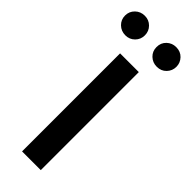

<svg xmlns="http://www.w3.org/2000/svg" viewBox="-332 -934 957 957"><g transform="rotate(45 146.0 -455.5)"><path d="M213 0H81V-691H213ZM36 -773Q6 -773 -14.5 -793Q-35 -813 -35 -842Q-35 -871 -14.5 -891Q6 -911 36 -911Q65 -911 85 -891Q105 -871 105 -842Q105 -813 85 -793Q65 -773 36 -773ZM257 -773Q228 -773 207.5 -792.5Q187 -812 187 -842Q187 -872 207.5 -891.5Q228 -911 257 -911Q288 -911 307.5 -890.5Q327 -870 327 -842Q327 -814 307.5 -793.5Q288 -773 257 -773Z"/></g></svg>

Font: Trujillo Medium
Style: Regular
Weight: 500
Designer: Fira Sans original fonts by bBox Type GmbH, Carrois Corporate GbR, & Edenspiekermann AG / Changes by Cristiano Sobral
Foundry: Fira Sans original fonts by bBox Type GmbH, Carrois Corporate GbR, & Edenspiekermann AG / Changes by Cristiano Sobral
Version: Version 4.301;October 17, 2021;FontCreator 14.0.0.2814 64-bi